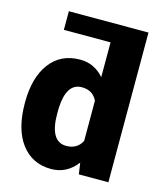

<svg xmlns="http://www.w3.org/2000/svg" viewBox="-113 -834 789 929"><g transform="rotate(15 281.0 -370.0)"><path d="M25.4 -268.1Q25.4 -393.6 79.6 -465.8Q133.8 -538.1 231 -538.1Q301.8 -538.1 350.1 -482.4V-656.7H116.2V-750H515.1V0H367.2L358.9 -56.6Q308.1 9.8 230 9.8Q135.7 9.8 80.6 -62.5Q25.4 -134.8 25.4 -268.1ZM189.9 -257.8Q189.9 -117.2 272 -117.2Q326.7 -117.2 350.1 -163.1V-364.3Q327.6 -411.1 272.9 -411.1Q196.8 -411.1 190.4 -288.1Z"/></g></svg>

Font: Roboto Black
Style: Regular
Weight: 900
Designer: Google
Version: Version 2.134; 2016